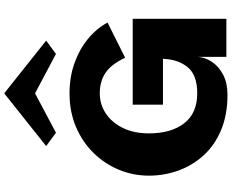

<svg xmlns="http://www.w3.org/2000/svg" viewBox="-110 -928 1042 863"><g transform="rotate(-90 411.5 -496.0)"><path d="M418 5Q328 5 259.5 -23.5Q191 -52 145.5 -102Q100 -152 77 -215.5Q54 -279 54 -348Q54 -419 80.5 -483Q107 -547 156 -597Q205 -647 273 -676Q341 -705 424 -705Q498 -705 560.5 -682.5Q623 -660 669.5 -621.5Q716 -583 742 -534L584 -455Q555 -517 516.5 -543Q478 -569 424 -569Q374 -569 333 -541.5Q292 -514 268 -464.5Q244 -415 244 -348Q244 -248 289.5 -189.5Q335 -131 424 -131Q507 -131 542 -174.5Q577 -218 579 -285H373V-421H759V0H588V-130Q586 -96 565.5 -65Q545 -34 507.5 -14.5Q470 5 418 5ZM247 -766 187 -810 422 -997H426L661 -810L601 -766L424 -860Z"/></g></svg>

Font: Panamera Black
Style: Regular
Weight: 900
Designer: Bastien Sozeau
Foundry: NBR — Bastien Sozeau
Version: Version 3.002; ttfautohint (v1.8.4.7-5d5b);gftools[0.9.33]